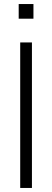

<svg xmlns="http://www.w3.org/2000/svg" viewBox="-20 -930 258 950"><path d="M72.5 -837.5V-910H145.5V-837.5ZM80 0V-720H138V0Z"/></svg>

Font: Vela Sans Light
Style: Regular
Weight: 300
Designer: Principal design: Mikhail Sharanda - project Manrope.
Design modification: Ravid Balaliev
Foundry: Mikhail Sharanda
Version: Version 1.001